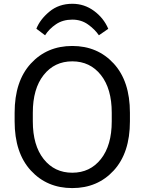

<svg xmlns="http://www.w3.org/2000/svg" viewBox="-20 -965 753 1000"><path d="M56.2 -333V-377.9Q56.2 -542 140.4 -633.8Q224.6 -725.6 356.4 -725.6Q488.3 -725.6 572.5 -633.8Q656.7 -542 656.7 -377.9V-333Q656.7 -168.9 572.5 -77.1Q488.3 14.6 356.4 14.6Q224.6 14.6 140.4 -77.1Q56.2 -168.9 56.2 -333ZM150.9 -333Q150.9 -208 207.3 -136.7Q263.7 -65.4 356.4 -65.4Q449.2 -65.4 505.6 -136.7Q562 -208 562 -333V-377.9Q562 -502.9 505.6 -574.2Q449.2 -645.5 356.4 -645.5Q263.7 -645.5 207.3 -574.2Q150.9 -502.9 150.9 -377.9ZM214.8 -781.2 169.4 -815.4Q188.5 -863.8 237.5 -904.5Q286.6 -945.3 356.9 -945.3Q419.4 -945.3 470 -908Q520.5 -870.6 543.9 -814.9L495.1 -781.2Q474.1 -812 438.7 -837.4Q403.3 -862.8 356.9 -862.8Q307.1 -862.8 271.5 -838.6Q235.8 -814.5 214.8 -781.2Z"/></svg>

Font: RobotoFlex
Style: Regular
Weight: 400
Designer: Berlow after Robertson
Foundry: Google
Version: Version 2.136